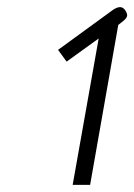

<svg xmlns="http://www.w3.org/2000/svg" viewBox="-20 -931 377 539"><path d="M257 -823 167 -758 143 -791 294 -901Q307 -911 317 -911Q325 -911 331 -903Q337 -894 337 -888Q337 -881 326 -872L312 -861L233 -412H184Z"/></svg>

Font: Niramit ExtraLight
Style: Italic
Weight: 200
Italic angle: -10°
Designer: Katatrad Aksorn Co.,Ltd.
Foundry: Cadson Demak Co.,Ltd.
Version: Version 1.000; ttfautohint (v1.6)